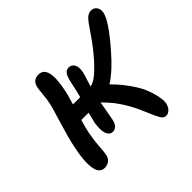

<svg xmlns="http://www.w3.org/2000/svg" viewBox="-170 -875 1037 1037"><g transform="rotate(-45 348.0 -357.0)"><path d="M106.9 -47.9Q67.9 -47.9 59.6 -99.6Q51.3 -151.4 70.8 -243.2Q82.5 -300.8 110.6 -392.1Q138.7 -483.4 142.1 -501Q148.9 -534.2 151.6 -566.9Q154.3 -599.6 157.2 -612.8Q166 -658.2 210 -658.2Q284.7 -658.2 250 -493.2Q247.6 -477.5 228 -412.1H283.2Q291.5 -441.9 301.8 -491.2Q309.1 -530.8 320.1 -550.3Q331.1 -569.8 352.1 -569.8Q374 -569.8 384.8 -550.8Q395.5 -531.7 389.2 -498Q387.2 -488.8 383.1 -475.3Q378.9 -461.9 373 -443.6Q367.2 -425.3 363.8 -413.1Q389.6 -418.5 418.9 -442.9Q494.6 -507.8 579.1 -634.8Q602.5 -670.4 618.9 -686.3Q635.3 -702.1 654.8 -702.1Q676.8 -702.1 688 -685.8Q699.2 -669.4 694.8 -646Q685.1 -595.2 579.1 -473.1Q506.3 -388.7 443.8 -349.1Q495.1 -299.3 536.1 -234.9Q564 -191.4 578.6 -139.4Q593.3 -87.4 587.9 -60.1Q584 -40.5 570.8 -26.4Q557.6 -12.2 541 -12.2Q523.4 -12.2 511.7 -31.2Q500 -50.3 479.5 -100.1Q459 -149.9 437 -189Q397 -260.3 340.8 -314Q338.9 -302.2 331.1 -259.3Q323.2 -216.3 320.8 -203.1Q310.1 -154.8 275.9 -154.8Q257.8 -154.8 247.8 -171.1Q237.8 -187.5 237.3 -210.2Q236.8 -232.9 240.2 -256.8Q251.5 -304.7 255.9 -320.8H200.2Q185.5 -269.5 181.2 -248Q171.4 -199.7 168.5 -154.5Q165.5 -109.4 162.1 -92.8Q157.7 -71.8 142.8 -59.8Q127.9 -47.9 106.9 -47.9Z"/></g></svg>

Font: Shantell Sans Irregular Bouncy
Style: Italic
Weight: 500
Italic angle: -11.31°
Designer: Stephen Nixon, Anya Danilova, Shantell Martin
Foundry: Arrow Type
Version: Version 1.006;[9816181b4]